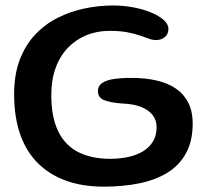

<svg xmlns="http://www.w3.org/2000/svg" viewBox="-20 -642 760 700"><path d="M358 38.5Q281.5 38.5 221 16.8Q160.5 -5 118 -47.2Q75.5 -89.5 53.5 -152.5Q31.5 -215.5 31.5 -298.5Q31.5 -370 51.8 -423.5Q72 -477 107.5 -515Q143 -553 189.2 -576.5Q235.5 -600 287.5 -611Q339.5 -622 392.5 -622Q430 -622 466 -615.2Q502 -608.5 530.8 -596.5Q559.5 -584.5 576.8 -569.2Q594 -554 594 -536.5Q594 -517.5 581 -506.8Q568 -496 548.5 -496Q536.5 -496 522.8 -501Q509 -506 490.2 -512.5Q471.5 -519 444.8 -524.2Q418 -529.5 379.5 -529.5Q333.5 -529.5 294.8 -513.5Q256 -497.5 227.2 -467.5Q198.5 -437.5 182.8 -394.2Q167 -351 167 -296Q167 -215 192.2 -163.2Q217.5 -111.5 265.8 -87.2Q314 -63 382 -63Q417.5 -63 448.2 -69.8Q479 -76.5 502 -90.8Q525 -105 538 -126.8Q551 -148.5 551 -178.5Q551 -203 537 -221.8Q523 -240.5 495.2 -251.8Q467.5 -263 426.5 -264.5Q384.5 -267.5 360.8 -276.5Q337 -285.5 337 -309.5Q337 -328.5 351.8 -339Q366.5 -349.5 394 -353.8Q421.5 -358 460 -358Q511 -358 552.2 -348.2Q593.5 -338.5 622.5 -318.2Q651.5 -298 667 -266.5Q682.5 -235 682.5 -192Q682.5 -128 658.2 -83.5Q634 -39 590.2 -12.2Q546.5 14.5 487.5 26.5Q428.5 38.5 358 38.5Z"/></svg>

Font: Gluten Thin
Style: Regular
Weight: 400
Version: Version 1.300